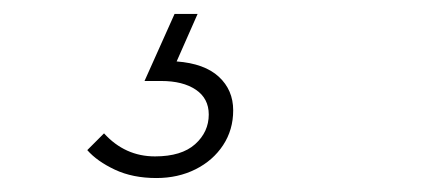

<svg xmlns="http://www.w3.org/2000/svg" viewBox="-20 -20 640 275"><path d="M204 235Q170 235 144.5 223Q119 211 105 195L129 171Q159 204 202 204Q240 204 259.5 186.5Q279 169 279 144Q279 121 260.5 108.5Q242 96 211 96H187L230 0H263L233 68Q273 71 293.5 90Q314 109 314 138Q314 166 299.5 188Q285 210 260 222.5Q235 235 204 235Z"/></svg>

Font: Red Hat Mono
Style: Italic
Weight: 300
Italic angle: -12°
Monospace: yes
Designer: Pentagram, MCKL
Foundry: Pentagram, MCKL
Version: Version 1.023